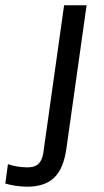

<svg xmlns="http://www.w3.org/2000/svg" viewBox="-139 -508 394 725"><path d="M112 51 188 -488H103L26 59L24 73C16 112 -2 124 -37 124C-62 124 -93 118 -109 112L-119 185C-100 191 -65 197 -38 197C54 197 98 153 112 51Z"/></svg>

Font: Ropa Sans
Style: Italic
Weight: 400
Designer: Botio Nikoltchev
Foundry: Botjo Nikoltchev
Version: Version 1.002